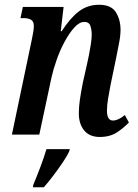

<svg xmlns="http://www.w3.org/2000/svg" viewBox="-20 -565 578 806"><path d="M399 10Q355 10 332.5 -18.5Q310 -47 311 -92Q311 -115 315 -144Q319 -173 328 -219L346 -299Q349 -312 353.5 -334.5Q358 -357 361.5 -380Q365 -403 365 -421Q365 -439 359.5 -456Q354 -473 334 -473Q313 -473 291.5 -449Q270 -425 250.5 -388.5Q231 -352 217 -311.5Q203 -271 196 -239L145 0H30L114 -401Q117 -415 119.5 -430Q122 -445 122 -456Q122 -475 110.5 -482Q99 -489 79 -489H66L76 -536H247L235 -434H239Q275 -490 311.5 -517.5Q348 -545 396 -545Q447 -545 466.5 -513.5Q486 -482 486 -440Q486 -414 479 -380Q472 -346 467 -319L444 -208Q438 -177 433.5 -149.5Q429 -122 429 -101Q429 -59 454 -59Q476 -59 504 -82L521 -51Q502 -30 472 -10Q442 10 399 10ZM120 210Q134 177 149.5 136Q165 95 175 61H273L271 69Q263 88 244 116Q225 144 203.5 172.5Q182 201 164 221H118Z"/></svg>

Font: Noto Serif ExtraCondensed SemiBold
Style: Italic
Weight: 600
Width: 2
Italic angle: -12°
Designer: Monotype Design Team
Foundry: Monotype Imaging Inc.
Version: Version 2.013